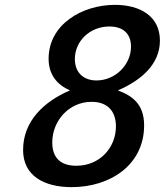

<svg xmlns="http://www.w3.org/2000/svg" viewBox="-20 -757 678 790"><path d="M75 -140C75 -33 162 13 275 13C434 13 573 -79 573 -241C573 -329 524 -363 465 -385C560 -426 638 -492 638 -590C638 -690 557 -737 453 -737C318 -737 180 -657 180 -515C180 -448 217 -407 268 -385C160 -339 75 -258 75 -140ZM377 -426C324 -426 288 -458 288 -514C288 -588 350 -648 430 -648C485 -648 519 -620 519 -565C519 -491 455 -426 377 -426ZM195 -171C195 -258 262 -338 357 -338C421 -338 457 -301 457 -237C457 -151 392 -75 294 -75C229 -75 195 -108 195 -171Z"/></svg>

Font: Perun Medium Italic
Style: Regular
Weight: 500
Italic angle: -12°
Foundry: Copyright (c) Stefan Peev, Context Ltd, 2016
Version: Version 1.026